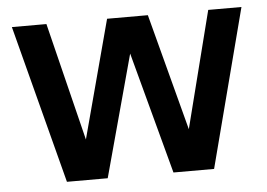

<svg xmlns="http://www.w3.org/2000/svg" viewBox="-44 -603 916 659"><g transform="rotate(-5 414.0 -273.0)"><path d="M161 0 19 -545.5H138L238.5 -139L347 -545.5H487.5L593.5 -143.5L695.5 -545.5H810L668 0H528L415.5 -419.5L301.5 0Z"/></g></svg>

Font: Encode Sans SemiCondensed SemiCondensed SemiBold
Style: Regular
Weight: 600
Width: 4
Designer: Multiple Designers
Foundry: Impallari Type
Version: Version 3.000; ttfautohint (v1.8.3) -l 8 -r 50 -G 200 -x 14 